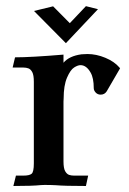

<svg xmlns="http://www.w3.org/2000/svg" viewBox="-20 -603 417 623"><path d="M258.8 0.5Q189.5 0.5 161.1 -2Q145.5 -2.9 124.5 -2.9Q117.2 -2.9 112.3 -2.4Q85.4 0.5 23.4 0.5L31.7 -33.2H56.2Q75.2 -33.2 82.5 -39.1Q89.8 -44.9 89.8 -73.2V-337.4Q89.8 -359.4 84.7 -368.9Q79.6 -378.4 72.3 -381.1Q64.9 -383.8 56.2 -383.8H21L28.8 -417Q80.6 -417 186 -425.8V-399.4Q204.6 -421.4 244.6 -426.8Q254.4 -427.7 263.7 -427.7Q292.5 -427.7 321.8 -415.5Q351.1 -403.3 367.7 -383.8Q367.7 -383.3 369.6 -381.3L326.2 -306.6Q319.3 -295.9 306.6 -295.9Q296.9 -295.9 290.5 -302.7Q284.2 -309.6 284.2 -316.9Q284.2 -350.1 273.9 -367.7Q260.3 -391.6 241.2 -391.6Q232.4 -391.6 220.5 -384Q208.5 -376.5 197.5 -351.1Q186.5 -325.7 186.5 -283.2Q186.5 -277.8 186 -273.4V-79.6Q186 -57.1 191.4 -47.6Q196.8 -38.1 204.1 -35.6Q211.4 -33.2 219.7 -33.2H266.1ZM193.8 -462.9 90.3 -567.4 152.3 -582.5 206.5 -527.8 258.8 -583 297.9 -573.2Z"/></svg>

Font: Quaaykop
Style: Medium
Weight: 500
Designer: Tup Wanders
Foundry: Free font, DO NOT SELL
Version: Version 1.00;July 31, 2023;FontCreator 11.5.0.2430 64-bit